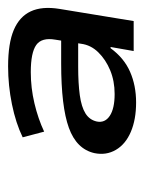

<svg xmlns="http://www.w3.org/2000/svg" viewBox="39 -793 356 474"><g transform="rotate(-90 217.0 -556.0)"><path d="M201 -398Q159 -398 128.5 -411Q98 -424 84 -448Q70 -472 76 -501Q86 -545 138.5 -564Q191 -583 297 -583H361L355 -541H289Q248 -541 219 -537Q190 -533 174 -523Q158 -513 154 -495Q150 -475 168 -463Q186 -451 222 -451Q254 -451 280.5 -462Q307 -473 325 -491.5Q343 -510 346 -534L356 -597Q362 -631 343 -644.5Q324 -658 276 -658Q237 -658 199 -649Q161 -640 129 -625L115 -678Q150 -695 196.5 -704.5Q243 -714 290 -714Q347 -714 380 -700Q413 -686 426 -658Q439 -630 432 -587L402 -404H328L338 -461H335Q311 -428 277 -413Q243 -398 201 -398Z"/></g></svg>

Font: Nunito Sans 10pt Expanded SemiBold
Style: Italic
Weight: 600
Width: 7
Italic angle: -9°
Designer: Vernon Adams
Foundry: Vernon Adams
Version: Version 3.101;gftools[0.9.27]